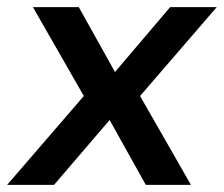

<svg xmlns="http://www.w3.org/2000/svg" viewBox="-40 -516 626 536"><path d="M-20 0 194 -248 52 -496H180L281 -315L435 -496H565L351 -248L493 0H367L266 -181L111 0Z"/></svg>

Font: Host Grotesk Light SemiBold
Style: Italic
Weight: 600
Italic angle: -8°
Version: Version 1.003